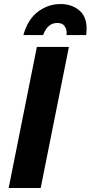

<svg xmlns="http://www.w3.org/2000/svg" viewBox="-20 -933 450 953"><path d="M408 -759H310L311 -769Q311 -788 300.5 -803.5Q290 -819 264 -819Q216 -819 194 -759H96Q118 -837 168.5 -875Q219 -913 281 -913Q335 -913 372.5 -882.5Q410 -852 410 -789ZM182 0H23L163 -700H322Z"/></svg>

Font: Argentum Sans SemiBold
Style: Italic
Weight: 600
Italic angle: -11°
Designer: Julieta Ulanovsky (font), Cristiano Sobral (main changes and remaster)
Foundry: Julieta Ulanovsky (font), Cristiano Sobral (main changes and remaster)
Version: Version 2.007;June 15, 2022;FontCreator 14.0.0.2814 64-bit; 